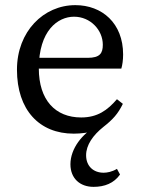

<svg xmlns="http://www.w3.org/2000/svg" viewBox="-20 -507 549 747"><path d="M254 132C254 187 291 220 344 220C387 220 423 206 447 172L435 150C415 162 396 165 383 165C344 165 315 140 315 97C315 57 342 19 382 -13C419 -42 439 -64 458 -103L435 -121C398 -78 359 -50 296 -50C195 -50 131 -118 131 -241C131 -388 205 -442 268 -442C332 -442 380 -390 380 -333C380 -300 369 -282 321 -282H83V-240H452C456 -253 459 -273 459 -295C459 -417 377 -487 273 -487C150 -487 46 -385 46 -236C46 -79 133 13 267 13C295 13 326 9 354 1V-15C301 12 254 71 254 132Z"/></svg>

Font: Source Serif Variable
Style: Regular
Weight: 389
Designer: Frank Grießhammer
Foundry: Adobe Systems Incorporated
Version: Version 3.001;hotconv 1.0.111;makeotfexe 2.5.65597